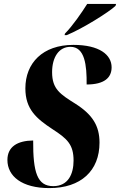

<svg xmlns="http://www.w3.org/2000/svg" viewBox="-20 -954 615 984"><path d="M313 -782 311 -774H322C403 -807 540 -893 572 -924L575 -934H427C398 -888 351 -820 313 -782ZM233 10C395 10 490 -79 490 -223C490 -308 455 -366 367 -422C289 -471 247 -497 247 -584C247 -661 282 -714 341 -714C415 -714 425 -620 424 -521C515 -521 552 -556 552 -609C552 -673 490 -724 356 -724C199 -724 110 -631 110 -501C110 -394 167 -346 249 -292C325 -243 357 -213 357 -131C357 -63 330 0 253 0C171 0 149 -70 150 -234C69 -233 18 -202 18 -134C18 -51 92 10 233 10Z"/></svg>

Font: Noto Serif Display Condensed ExtraBold
Style: Italic
Weight: 800
Width: 3
Italic angle: -12°
Designer: Monotype Design Team
Foundry: Monotype Imaging Inc.
Version: Version 2.009